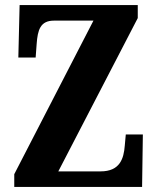

<svg xmlns="http://www.w3.org/2000/svg" viewBox="-20 -734 619 754"><path d="M36 0H538L541 -206H474L470 -162C466 -111 451 -61 375 -61H209L521 -663V-714H57L52 -508H120L124 -562C128 -616 138 -653 192 -653H347L36 -50Z"/></svg>

Font: Noto Serif Georgian ExtraCondensed ExtraBold
Style: Regular
Weight: 800
Width: 2
Designer: Monotype Design Team, Akaki Razmadze
Foundry: Google LLC
Version: Version 2.003